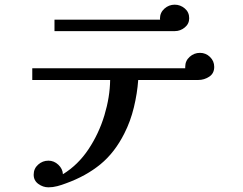

<svg xmlns="http://www.w3.org/2000/svg" viewBox="-20 -765 1040 821"><path d="M896 -479Q896 -451 874.5 -437Q853 -423 828 -423H571Q567 -366 552.5 -306Q538 -246 512 -195Q471 -113 409.5 -62.5Q348 -12 262 19Q244 26 225 31Q206 36 187 36Q164 36 144 21.5Q124 7 124 -18Q124 -44 143 -61Q162 -78 187 -78Q211 -78 229.5 -60.5Q248 -43 249 -20Q314 -60 358.5 -127Q403 -194 426.5 -272Q450 -350 451 -423H118V-473H772Q772 -475 772 -476.5Q772 -478 772 -479Q772 -505 791 -522Q810 -539 835 -539Q860 -539 878 -521.5Q896 -504 896 -479ZM789 -687Q789 -663 770 -647.5Q751 -632 728 -632H213V-681H665Q664 -682 664 -685Q664 -711 683 -728Q702 -745 727 -745Q751 -745 770 -729Q789 -713 789 -687Z"/></svg>

Font: Kaisei Decol Medium
Style: Regular
Weight: 500
Designer: Font-Kai, 金井和夫
Foundry: KAZUO KANAI
Version: Version 5.003